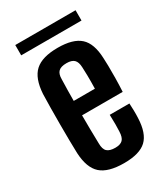

<svg xmlns="http://www.w3.org/2000/svg" viewBox="-181 -799 773 888"><g transform="rotate(-30 205.5 -354.5)"><path d="M267 -219H372Q373 -205 373.5 -182Q374 -159 373 -141Q370 -61 333.5 -26.5Q297 8 214 8Q129 8 90.5 -26.5Q52 -61 48 -141Q47 -170 46.5 -211.5Q46 -253 46 -298Q46 -343 46.5 -385Q47 -427 48 -457Q53 -538 91.5 -573Q130 -608 213 -608Q295 -608 332.5 -574Q370 -540 373 -461Q374 -448 374.5 -419Q375 -390 374.5 -353.5Q374 -317 372 -281H155Q155 -244 155.5 -207Q156 -170 157 -130Q157 -99 170.5 -86.5Q184 -74 214 -74Q241 -74 253.5 -86.5Q266 -99 267 -130Q269 -162 267 -219ZM213 -526Q183 -526 170 -513.5Q157 -501 157 -473Q156 -441 155.5 -413.5Q155 -386 155 -358H268Q269 -398 268.5 -429Q268 -460 267 -473Q266 -501 253.5 -513.5Q241 -526 213 -526ZM50 -662V-717H372V-662Z"/></g></svg>

Font: Big Shoulders Display
Style: Bold
Weight: 700
Designer: Patric King
Foundry: XO Type Co
Version: Version 1.000; ttfautohint (v1.8.2)